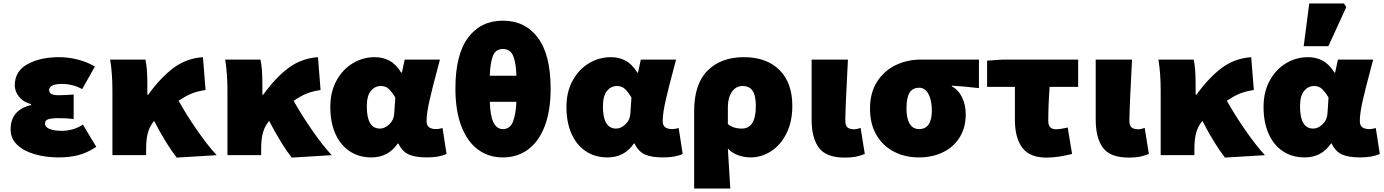

<svg xmlns="http://www.w3.org/2000/svg" viewBox="-20 -893 7964 1105"><path d="M41 -148Q41 -260 158 -288V-294Q113 -306 89 -337Q65 -368 65 -402Q65 -483 138 -523.5Q211 -564 321 -564Q374 -564 428.5 -550Q483 -536 526 -510L453 -380Q400 -410 334 -410Q299 -410 281 -400.5Q263 -391 263 -375Q263 -358 277.5 -351.5Q292 -345 318 -345Q354 -345 404 -349V-208Q364 -213 319 -213Q275 -213 257 -206.5Q239 -200 239 -182Q239 -162 264.5 -151Q290 -140 339 -140Q365 -140 397 -148.5Q429 -157 457 -176L534 -48Q480 -12 428.5 0.5Q377 13 319 13Q243 13 179.5 -5.5Q116 -24 78.5 -60Q41 -96 41 -148Z M614 -550H817Q828 -502 828 -410V-348H833Q903 -445 977 -501Q1051 -557 1148 -564L1163 -375Q1117 -368 1084 -355Q1051 -342 1008 -313Q1053 -232 1114 -144Q1175 -56 1227 0L997 14Q938 -61 867 -197Q843 -169 832 -132Q821 -95 821 -35V0H627V-371Q627 -471 614 -550Z M1276 -550H1479Q1490 -502 1490 -410V-348H1495Q1565 -445 1639 -501Q1713 -557 1810 -564L1825 -375Q1779 -368 1746 -355Q1713 -342 1670 -313Q1715 -232 1776 -144Q1837 -56 1889 0L1659 14Q1600 -61 1529 -197Q1505 -169 1494 -132Q1483 -95 1483 -35V0H1289V-371Q1289 -471 1276 -550Z M1881 -278Q1881 -364 1916.5 -429Q1952 -494 2010.5 -529Q2069 -564 2137 -564Q2183 -564 2221 -544Q2259 -524 2289 -475H2293L2309 -550H2512L2499 -501Q2469 -390 2452 -315Q2435 -240 2435 -197Q2435 -171 2449.5 -160.5Q2464 -150 2490 -150Q2505 -150 2527 -156L2550 -7Q2507 13 2437 13Q2369 13 2331.5 -4.5Q2294 -22 2273 -67H2269Q2215 13 2117 13Q2046 13 1992.5 -22.5Q1939 -58 1910 -123.5Q1881 -189 1881 -278ZM2249 -241 2255 -332Q2235 -365 2217 -381.5Q2199 -398 2172 -398Q2138 -398 2114.5 -370Q2091 -342 2091 -280Q2091 -153 2167 -153Q2195 -153 2221 -178Q2247 -203 2249 -241Z M2952 -307H2799Q2803 -150 2874 -150Q2916 -150 2932.5 -193.5Q2949 -237 2952 -307ZM3149 -383Q3149 -256 3115 -167Q3081 -78 3019 -32.5Q2957 13 2874 13Q2792 13 2730.5 -32.5Q2669 -78 2635 -167Q2601 -256 2601 -383Q2601 -579 2674 -676.5Q2747 -774 2874 -774Q3002 -774 3075.5 -676Q3149 -578 3149 -383ZM2952 -457Q2950 -531 2933.5 -571Q2917 -611 2874 -611Q2832 -611 2816.5 -570.5Q2801 -530 2799 -457Z M3240 -278Q3240 -364 3275.5 -429Q3311 -494 3369.5 -529Q3428 -564 3496 -564Q3542 -564 3580 -544Q3618 -524 3648 -475H3652L3668 -550H3871L3858 -501Q3828 -390 3811 -315Q3794 -240 3794 -197Q3794 -171 3808.5 -160.5Q3823 -150 3849 -150Q3864 -150 3886 -156L3909 -7Q3866 13 3796 13Q3728 13 3690.5 -4.5Q3653 -22 3632 -67H3628Q3574 13 3476 13Q3405 13 3351.5 -22.5Q3298 -58 3269 -123.5Q3240 -189 3240 -278ZM3608 -241 3614 -332Q3594 -365 3576 -381.5Q3558 -398 3531 -398Q3497 -398 3473.5 -370Q3450 -342 3450 -280Q3450 -153 3526 -153Q3554 -153 3580 -178Q3606 -203 3608 -241Z M4261 -564Q4391 -564 4465.5 -490.5Q4540 -417 4540 -284Q4540 -193 4506.5 -125.5Q4473 -58 4417.5 -22.5Q4362 13 4300 13Q4262 13 4227 0Q4192 -13 4169 -38L4183 192H3975V-253Q3975 -410 4052.5 -487Q4130 -564 4261 -564ZM4330 -282Q4330 -344 4311 -371Q4292 -398 4254 -398Q4215 -398 4192 -364Q4169 -330 4169 -277V-179Q4200 -153 4249 -153Q4330 -153 4330 -282Z M4651 -205V-550H4860Q4845 -265 4845 -199Q4845 -171 4857 -160Q4869 -149 4897 -149Q4912 -149 4933 -157L4957 -7Q4930 4 4904.5 9Q4879 14 4841 14Q4735 14 4693 -42.5Q4651 -99 4651 -205Z M4987 -268Q4987 -359 5027.5 -422.5Q5068 -486 5134.5 -518Q5201 -550 5278 -550H5614V-386Q5516 -397 5458 -400V-396Q5496 -376 5517 -332.5Q5538 -289 5538 -235Q5538 -160 5504 -104Q5470 -48 5408.5 -17.5Q5347 13 5268 13Q5189 13 5125 -20Q5061 -53 5024 -116.5Q4987 -180 4987 -268ZM5343 -257Q5343 -314 5324 -351Q5305 -388 5270 -388Q5233 -388 5215 -360Q5197 -332 5197 -268Q5197 -211 5215.5 -180.5Q5234 -150 5270 -150Q5306 -150 5324.5 -177Q5343 -204 5343 -257Z M5821 -203V-393H5661V-544L5749 -550H6185V-393H6021Q6013 -289 6013 -197Q6013 -149 6057 -149Q6081 -149 6125 -159L6150 -7Q6068 14 6003 14Q5906 14 5863.5 -43Q5821 -100 5821 -203Z M6286 -205V-550H6495Q6480 -265 6480 -199Q6480 -171 6492 -160Q6504 -149 6532 -149Q6547 -149 6568 -157L6592 -7Q6565 4 6539.5 9Q6514 14 6476 14Q6370 14 6328 -42.5Q6286 -99 6286 -205Z M6647 -550H6850Q6861 -502 6861 -410V-348H6866Q6936 -445 7010 -501Q7084 -557 7181 -564L7196 -375Q7150 -368 7117 -355Q7084 -342 7041 -313Q7086 -232 7147 -144Q7208 -56 7260 0L7030 14Q6971 -61 6900 -197Q6876 -169 6865 -132Q6854 -95 6854 -35V0H6660V-371Q6660 -471 6647 -550Z M7252 -278Q7252 -364 7287.5 -429Q7323 -494 7381.5 -529Q7440 -564 7508 -564Q7554 -564 7592 -544Q7630 -524 7660 -475H7664L7680 -550H7883L7870 -501Q7840 -390 7823 -315Q7806 -240 7806 -197Q7806 -171 7820.5 -160.5Q7835 -150 7861 -150Q7876 -150 7898 -156L7921 -7Q7878 13 7808 13Q7740 13 7702.5 -4.5Q7665 -22 7644 -67H7640Q7586 13 7488 13Q7417 13 7363.5 -22.5Q7310 -58 7281 -123.5Q7252 -189 7252 -278ZM7620 -241 7626 -332Q7606 -365 7588 -381.5Q7570 -398 7543 -398Q7509 -398 7485.5 -370Q7462 -342 7462 -280Q7462 -153 7538 -153Q7566 -153 7592 -178Q7618 -203 7620 -241ZM7515 -873H7715L7728 -852L7625 -627H7483Z"/></svg>

Font: Nebula Sans Black
Style: Regular
Weight: 900
Designer: Paul D. Hunt for Adobe (as Source Sans)
Foundry: Nebula Entertainment & Broadcasting LLC
Version: Version 1.010